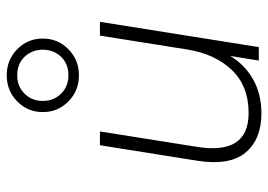

<svg xmlns="http://www.w3.org/2000/svg" viewBox="-136 -672 816 585"><g transform="rotate(-90 272.5 -380.0)"><path d="M219 8Q140 8 99.5 -40.5Q59 -89 75 -189L122 -484H164L117 -188Q92 -31 220 -31Q303 -31 352 -83Q401 -135 414 -220L456 -484H498L421 0H380L394 -87Q367 -42 322 -17Q277 8 219 8ZM335 -548Q288 -548 255.5 -580Q223 -612 223 -658Q223 -704 255.5 -736Q288 -768 335 -768Q382 -768 414.5 -736Q447 -704 447 -658Q447 -612 414.5 -580Q382 -548 335 -548ZM335 -580Q370 -580 391.5 -602.5Q413 -625 413 -658Q413 -691 391.5 -713.5Q370 -736 335 -736Q301 -736 279 -713.5Q257 -691 257 -658Q257 -625 279 -602.5Q301 -580 335 -580Z"/></g></svg>

Font: Nunito Sans ExtraLight
Style: Italic
Weight: 200
Italic angle: -9°
Designer: Vernon Adams
Foundry: Vernon Adams
Version: Version 3.006; ttfautohint (v1.8.3)